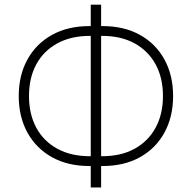

<svg xmlns="http://www.w3.org/2000/svg" viewBox="-20 -784 839 840"><path d="M371.6 -57.6Q277.3 -57.6 208 -95.9Q138.7 -134.3 100.3 -203.4Q62 -272.5 62 -363.8Q62 -455.1 100.3 -524.2Q138.7 -593.3 208 -631.6Q277.3 -669.9 371.6 -669.9H428.2Q522.5 -669.9 591.8 -631.6Q661.1 -593.3 699.2 -524.2Q737.3 -455.1 737.3 -363.8Q737.3 -272.5 699.2 -203.4Q661.1 -134.3 591.8 -95.9Q522.5 -57.6 428.2 -57.6ZM373 -100.6H426.8Q509.8 -100.6 569.1 -133.3Q628.4 -166 660.6 -225.1Q692.9 -284.2 692.9 -363.8Q692.9 -443.8 660.6 -502.7Q628.4 -561.5 569.1 -594.2Q509.8 -627 426.8 -627H373Q290.5 -627 230.7 -594.2Q170.9 -561.5 138.9 -502.7Q106.9 -443.8 106.9 -363.8Q106.9 -284.2 138.9 -225.1Q170.9 -166 230.7 -133.3Q290.5 -100.6 373 -100.6ZM377 36.1V-763.7H422.4V36.1Z"/></svg>

Font: Inter 18pt ExtraLight
Style: Regular
Weight: 250
Designer: Rasmus Andersson
Foundry: rsms
Version: Version 4.001;git-66647c0bb